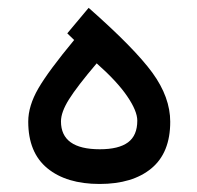

<svg xmlns="http://www.w3.org/2000/svg" viewBox="-20 -458 491 478"><path d="M131.8 -155.8Q131.8 -86.4 228.5 -86.4Q275.4 -86.4 298.6 -103.5Q321.8 -120.6 321.8 -157.7Q321.8 -181.6 296.6 -218.5Q271.5 -255.4 220.7 -300.3Q171.4 -242.2 151.6 -210.4Q131.8 -178.7 131.8 -155.8ZM228 0Q145.5 0 97.9 -39.1Q50.3 -78.1 50.3 -155.3Q50.3 -194.3 75.4 -237.8Q100.6 -281.2 164.6 -358.4L147.5 -375L200.7 -438.5Q314.9 -337.9 359.4 -276.9Q403.8 -215.8 403.8 -154.8Q403.8 -77.6 356.9 -38.8Q310.1 0 228 0Z"/></svg>

Font: Shabnam FD
Style: Regular
Weight: 400
Foundry: DejaVu fonts team - Redesigned by Saber Rastikerdar - Based on Vazir font
Version: Version 5.00;October 20, 2019;FontCreator 12.0.0.2547 64-bit